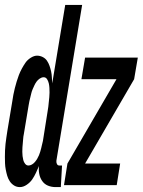

<svg xmlns="http://www.w3.org/2000/svg" viewBox="-44 -755 582 783"><path d="M37 8Q24 8 13.5 1.5Q3 -5 -4 -15.5Q-11 -26 -14.5 -38Q-18 -50 -20.5 -63Q-23 -76 -23.5 -89Q-24 -102 -24 -115Q-24 -128 -23.5 -141.5Q-23 -155 -21.5 -168Q-20 -181 -18 -194.5Q-16 -208 -14 -221L6 -341Q8 -355 10.5 -368.5Q13 -382 16.5 -395.5Q20 -409 24 -422.5Q28 -436 33 -449Q38 -462 45 -475Q52 -488 60 -499.5Q68 -511 81.5 -519.5Q95 -528 107 -528Q119 -528 130 -522.5Q141 -517 147.5 -507.5Q154 -498 158 -486.5Q162 -475 164.5 -463.5Q167 -452 167.5 -439.5Q168 -427 169 -415L222 -735H291L186 -100Q185 -93 188 -86.5Q191 -80 198 -80H209L204 8H183Q166 8 151.5 2Q137 -4 128 -17Q119 -30 116 -46Q113 -62 115 -78Q109 -64 102.5 -50Q96 -36 87.5 -23.5Q79 -11 65 -1.5Q51 8 37 8ZM72 -80Q79 -80 86 -84Q93 -88 98.5 -94.5Q104 -101 108 -108Q112 -115 115 -122Q118 -129 120 -136Q122 -143 124 -150.5Q126 -158 127.5 -165.5Q129 -173 131 -180L150 -300Q152 -310 153 -319.5Q154 -329 155 -339Q156 -349 157 -358.5Q158 -368 158 -377.5Q158 -387 157.5 -396.5Q157 -406 155 -415Q153 -424 148 -432Q143 -440 134 -440Q126 -440 118 -434.5Q110 -429 105 -422Q100 -415 96.5 -407.5Q93 -400 89.5 -392Q86 -384 84 -376Q82 -368 80 -359.5Q78 -351 76 -343Q74 -335 73 -327L53 -207Q51 -198 50.5 -189Q50 -180 49 -171.5Q48 -163 47.5 -154Q47 -145 47 -136Q47 -127 48 -118.5Q49 -110 51 -102Q53 -94 58.5 -87Q64 -80 72 -80ZM217 0 231 -88 431 -432H288L303 -520H518L503 -432L303 -88H446L432 0Z"/></svg>

Font: Iosevka Semibold
Style: Italic
Weight: 600
Italic angle: -9°
Monospace: yes
Designer: Belleve Invis
Foundry: Belleve Invis
Version: Version 32.5.0; ttfautohint (v1.8.4)